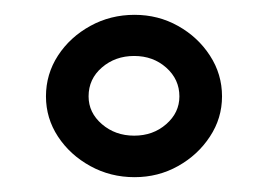

<svg xmlns="http://www.w3.org/2000/svg" viewBox="-20 -830 362 259"><path d="M161.5 -591Q129 -591 101.8 -606Q74.5 -621 58.2 -645.8Q42 -670.5 42 -700Q42 -730 58.2 -755Q74.5 -780 101.8 -795Q129 -810 161.5 -810Q193.5 -810 220.2 -795Q247 -780 263.2 -755Q279.5 -730 279.5 -700Q279.5 -670.5 263.2 -645.8Q247 -621 220.2 -606Q193.5 -591 161.5 -591ZM161 -647Q186.5 -647 204.2 -662.5Q222 -678 222 -700Q222 -723 204.2 -738.8Q186.5 -754.5 161 -754.5Q135.5 -754.5 117.5 -739Q99.5 -723.5 99.5 -700Q99.5 -678 117.5 -662.5Q135.5 -647 161 -647Z"/></svg>

Font: Big Shoulders Thin ExtraBold
Style: Regular
Weight: 800
Version: Version 2.002